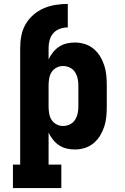

<svg xmlns="http://www.w3.org/2000/svg" viewBox="-20 -755 640 980"><path d="M46 205V85H83V-510Q83 -542 89 -573Q95 -604 110.5 -631Q126 -658 150 -679Q174 -700 203 -712.5Q232 -725 263 -730Q294 -735 326 -735V-615Q305 -615 285.5 -608Q266 -601 252.5 -586Q239 -571 233.5 -551Q228 -531 228 -510V-452Q237 -471 250.5 -488Q264 -505 281.5 -516.5Q299 -528 319.5 -533Q340 -538 362 -538Q387 -538 412 -530.5Q437 -523 457 -506.5Q477 -490 490.5 -468Q504 -446 512 -421.5Q520 -397 522.5 -371.5Q525 -346 525 -320V-210Q525 -184 522.5 -158.5Q520 -133 512 -108.5Q504 -84 490.5 -62Q477 -40 457 -23.5Q437 -7 412 0.5Q387 8 362 8Q340 8 319.5 3Q299 -2 281.5 -13.5Q264 -25 250.5 -42Q237 -59 228 -78V85H293V205ZM301 -112Q319 -112 335.5 -119.5Q352 -127 362 -142Q372 -157 376 -174.5Q380 -192 380 -210V-320Q380 -338 376 -355.5Q372 -373 362 -388Q352 -403 335.5 -410.5Q319 -418 301 -418Q284 -418 268 -409.5Q252 -401 243 -386.5Q234 -372 231 -354.5Q228 -337 228 -320V-210Q228 -193 231 -175.5Q234 -158 243 -143.5Q252 -129 268 -120.5Q284 -112 301 -112Z"/></svg>

Font: Iosevka Curly Slab HvEx
Style: Regular
Weight: 900
Width: 7
Monospace: yes
Designer: Belleve Invis
Foundry: Belleve Invis
Version: Version 11.1.0; ttfautohint (v1.8.3)